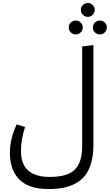

<svg xmlns="http://www.w3.org/2000/svg" viewBox="-20 -1067 743 1299"><path d="M607 -967Q593 -953 574 -953Q555 -953 541 -967Q527 -981 527 -1000Q527 -1019 541 -1033Q555 -1047 574 -1047Q593 -1047 607 -1033Q621 -1019 621 -1000Q621 -981 607 -967ZM493 -834Q473 -834 459 -848Q445 -862 445 -881Q445 -901 459 -914.5Q473 -928 493 -928Q512 -928 526 -914Q540 -900 540 -881Q540 -862 526 -848Q512 -834 493 -834ZM655 -928Q675 -928 689 -914.5Q703 -901 703 -881Q703 -862 689 -848Q675 -834 655 -834Q636 -834 622 -848Q608 -862 608 -881Q608 -900 622 -914Q636 -928 655 -928ZM536 -80V-753L612 -762V-85Q612 -16 596.5 36.5Q581 89 554.5 122Q528 155 488.5 175.5Q449 196 405.5 204Q362 212 308 212Q174 212 110.5 147Q47 82 47 -32Q47 -129 93 -225L150 -208Q122 -128 122 -44Q122 130 316 130Q436 130 486 81Q536 32 536 -80Z"/></svg>

Font: FiraGO Book
Style: Regular
Weight: 350
Designer: bBox Type
Foundry: bBox Type GmbH
Version: Version 1.001;PS 001.001;hotconv 1.0.88;makeotf.lib2.5.64775